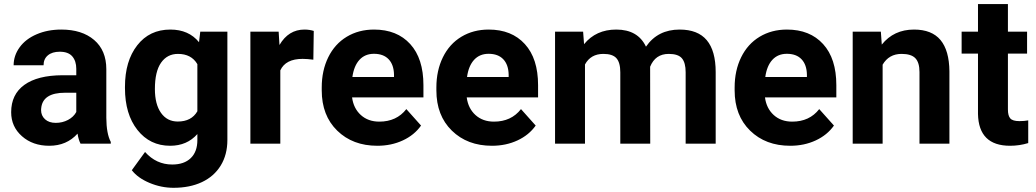

<svg xmlns="http://www.w3.org/2000/svg" viewBox="-20 -699 5042 934"><path d="M371.8 0Q361.7 -19.6 357.2 -48.9Q304.3 10.1 219.6 10.1Q139.5 10.1 86.9 -36.3Q34.3 -82.6 34.3 -153.1Q34.3 -239.8 98.5 -286.1Q162.7 -332.5 284.1 -333H351.1V-364.2Q351.1 -402 331.7 -424.7Q312.3 -447.4 270.5 -447.4Q233.8 -447.4 212.8 -429.7Q191.9 -412.1 191.9 -381.4H46.3Q46.3 -428.7 75.6 -469Q104.8 -509.3 158.2 -532.2Q211.6 -555.2 278.1 -555.2Q378.8 -555.2 438 -504.5Q497.2 -453.9 497.2 -362.2V-125.9Q497.7 -48.4 518.9 -8.6V0ZM251.4 -101.3Q283.6 -101.3 310.8 -115.6Q338 -130 351.1 -154.2V-247.9H296.7Q187.4 -247.9 180.4 -172.3L179.8 -163.7Q179.8 -136.5 199 -118.9Q218.1 -101.3 251.4 -101.3Z M587.9 -276.6Q587.9 -402 647.6 -478.6Q707.3 -555.2 808.6 -555.2Q898.2 -555.2 948.1 -493.7L954.2 -545.1H1086.1V-18.1Q1086.1 53.4 1053.7 106.3Q1021.2 159.2 962.2 186.9Q903.3 214.6 824.2 214.6Q764.2 214.6 707.3 190.7Q650.4 166.8 621.2 129L685.6 40.3Q740.1 101.3 817.6 101.3Q875.6 101.3 907.8 70.3Q940.1 39.3 940.1 -17.6V-46.9Q889.7 10.1 807.6 10.1Q709.3 10.1 648.6 -66.8Q587.9 -143.6 587.9 -270.5ZM733.5 -266Q733.5 -191.9 763.2 -149.9Q792.9 -107.8 844.8 -107.8Q911.3 -107.8 940.1 -157.7V-386.9Q910.8 -436.8 845.8 -436.8Q793.5 -436.8 763.5 -394Q733.5 -351.1 733.5 -266Z M1504.3 -408.6Q1474.6 -412.6 1451.9 -412.6Q1369.3 -412.6 1343.6 -356.7V0H1198V-545.1H1335.5L1339.5 -480.1Q1383.4 -555.2 1461 -555.2Q1485.1 -555.2 1506.3 -548.6Z M1815.6 10.1Q1695.7 10.1 1620.4 -63.5Q1545.1 -137 1545.1 -259.4V-273.6Q1545.1 -355.7 1576.8 -420.4Q1608.6 -485.1 1666.8 -520.2Q1724.9 -555.2 1799.5 -555.2Q1911.3 -555.2 1975.6 -484.6Q2039.8 -414.1 2039.8 -284.6V-225.2H1692.7Q1699.7 -171.8 1735.3 -139.5Q1770.8 -107.3 1825.2 -107.3Q1909.3 -107.3 1956.7 -168.3L2028.2 -88.2Q1995.5 -41.8 1939.5 -15.9Q1883.6 10.1 1815.6 10.1ZM1799 -437.3Q1755.7 -437.3 1728.7 -408.1Q1701.8 -378.8 1694.2 -324.4H1896.7V-336Q1895.7 -384.4 1870.5 -410.8Q1845.3 -437.3 1799 -437.3Z M2373.3 10.1Q2253.4 10.1 2178.1 -63.5Q2102.8 -137 2102.8 -259.4V-273.6Q2102.8 -355.7 2134.5 -420.4Q2166.2 -485.1 2224.4 -520.2Q2282.6 -555.2 2357.2 -555.2Q2469 -555.2 2533.2 -484.6Q2597.5 -414.1 2597.5 -284.6V-225.2H2250.4Q2257.4 -171.8 2292.9 -139.5Q2328.5 -107.3 2382.9 -107.3Q2467 -107.3 2514.4 -168.3L2585.9 -88.2Q2553.1 -41.8 2497.2 -15.9Q2441.3 10.1 2373.3 10.1ZM2356.7 -437.3Q2313.4 -437.3 2286.4 -408.1Q2259.4 -378.8 2251.9 -324.4H2454.4V-336Q2453.4 -384.4 2428.2 -410.8Q2403 -437.3 2356.7 -437.3Z M2816.6 -545.1 2821.2 -484.1Q2879.1 -555.2 2977.8 -555.2Q3083.1 -555.2 3122.4 -472Q3179.8 -555.2 3286.1 -555.2Q3374.8 -555.2 3418.1 -503.5Q3461.5 -451.9 3461.5 -348.1V0H3315.4V-347.6Q3315.4 -394 3297.2 -415.4Q3279.1 -436.8 3233.2 -436.8Q3167.8 -436.8 3142.6 -374.3L3143.1 0H2997.5V-347.1Q2997.5 -394.5 2978.8 -415.6Q2960.2 -436.8 2915.4 -436.8Q2853.4 -436.8 2825.7 -385.4V0H2680.1V-545.1Z M3824.2 10.1Q3704.3 10.1 3629 -63.5Q3553.7 -137 3553.7 -259.4V-273.6Q3553.7 -355.7 3585.4 -420.4Q3617.1 -485.1 3675.3 -520.2Q3733.5 -555.2 3808.1 -555.2Q3919.9 -555.2 3984.1 -484.6Q4048.4 -414.1 4048.4 -284.6V-225.2H3701.3Q3708.3 -171.8 3743.8 -139.5Q3779.3 -107.3 3833.8 -107.3Q3917.9 -107.3 3965.2 -168.3L4036.8 -88.2Q4004 -41.8 3948.1 -15.9Q3892.2 10.1 3824.2 10.1ZM3807.6 -437.3Q3764.2 -437.3 3737.3 -408.1Q3710.3 -378.8 3702.8 -324.4H3905.3V-336Q3904.3 -384.4 3879.1 -410.8Q3853.9 -437.3 3807.6 -437.3Z M4265 -545.1 4269.5 -482.1Q4328 -555.2 4426.2 -555.2Q4512.8 -555.2 4555.2 -504.3Q4597.5 -453.4 4598.5 -352.1V0H4452.9V-348.6Q4452.9 -395 4432.7 -415.9Q4412.6 -436.8 4365.7 -436.8Q4304.3 -436.8 4273.6 -384.4V0H4128V-545.1Z M4883.1 -679.1V-545.1H4976.3V-438.3H4883.1V-166.2Q4883.1 -136 4894.7 -122.9Q4906.3 -109.8 4939 -109.8Q4963.2 -109.8 4981.9 -113.4V-3Q4939 10.1 4893.7 10.1Q4740.6 10.1 4737.5 -144.6V-438.3H4657.9V-545.1H4737.5V-679.1Z"/></svg>

Font: Vazir FD
Style: Bold
Weight: 700
Foundry: DejaVu fonts team - Redesigned by Saber Rastikerdar
Version: Version 21.10;October 20, 2019;FontCreator 12.0.0.2547 64-bi